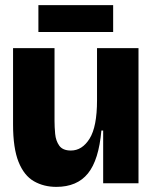

<svg xmlns="http://www.w3.org/2000/svg" viewBox="-20 -716 597 750"><path d="M200 14Q151 14 112.5 -8Q74 -30 52.5 -83.5Q31 -137 31 -230V-528H193V-243Q193 -220 195.5 -193Q198 -166 211.5 -147Q225 -128 257 -128Q301 -128 330 -174.5Q359 -221 359 -324V-528H521V0H383V-206H376Q366 -91 323.5 -38.5Q281 14 200 14ZM130 -591V-696H422V-591Z"/></svg>

Font: Bricolage Grotesque 48pt ExtraBold
Style: Regular
Weight: 800
Designer: Mathieu Triay
Foundry: Atelier Triay
Version: Version 1.000; ttfautohint (v1.8.4.7-5d5b);gftools[0.9.32]